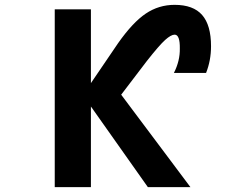

<svg xmlns="http://www.w3.org/2000/svg" viewBox="-20 -771 1040 793"><path d="M701.2 -627.9Q686.5 -627.9 662.1 -606Q637.7 -584 586.9 -519.5L480.5 -379.9L766.6 2H590.8L355.5 -331.1V2H206.1V-732.4H355.5V-427.7L467.8 -592.8Q528.3 -678.7 582 -714.8Q635.7 -751 701.2 -751Q778.3 -751 814.9 -709Q851.6 -667 851.6 -580.1Q851.6 -521.5 831.1 -469.7H698.2Q723.6 -519.5 722.7 -570.3Q723.6 -627.9 701.2 -627.9Z"/></svg>

Font: Gen Shin Gothic Monospace Bold
Style: Bold
Weight: 700
Designer: [Source Han Sans]
Ryoko NISHIZUKA  (kana & ideographs); Paul D. Hunt (Latin, Greek & Cyrillic); Wenlong ZHANG  (bopomofo
Version: Version 1.002.20150607